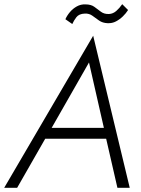

<svg xmlns="http://www.w3.org/2000/svg" viewBox="-40 -899 677 919"><path d="M148 -235H498L489 -287H173ZM386 -600 462 -266 464 -253 522 0H581L406 -728L-20 0H42L189 -257L197 -269ZM273 -807 306 -784Q313 -800 325.5 -816.5Q338 -833 366 -834Q387 -835 402.5 -823.5Q418 -812 434.5 -800.5Q451 -789 475 -788Q497 -787 515 -796.5Q533 -806 548 -820.5Q563 -835 573 -851L545 -879Q532 -860 516.5 -846.5Q501 -833 482 -832Q459 -831 443.5 -842.5Q428 -854 412 -866Q396 -878 369 -878Q347 -879 328 -868.5Q309 -858 295 -841.5Q281 -825 273 -807Z"/></svg>

Font: Jost Light
Style: Italic
Weight: 300
Italic angle: -5°
Version: Version 3.710